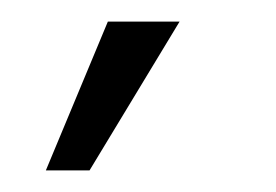

<svg xmlns="http://www.w3.org/2000/svg" viewBox="-20 -63 256 178"><path d="M22.5 95H63L146.5 -43H80Z"/></svg>

Font: Anybody Light
Style: Regular
Weight: 300
Designer: Tyler Finck
Foundry: Etcetera Type Company
Version: Version 1.111; ttfautohint (v1.8.4)